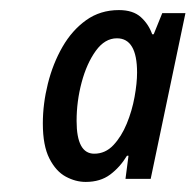

<svg xmlns="http://www.w3.org/2000/svg" viewBox="-20 -741 388 381"><path d="M150 -380Q130 -380 110.5 -390.5Q91 -401 78 -426.5Q65 -452 65 -496Q65 -535 75 -575Q85 -615 104 -648Q123 -681 151 -701Q179 -721 216 -721Q244 -721 259.5 -707Q275 -693 282 -673H285L302 -715H348L279 -386H229L235 -432H232Q218 -409 198.5 -394.5Q179 -380 150 -380ZM167 -436Q189 -436 205 -453Q221 -470 231.5 -495.5Q242 -521 247 -548.5Q252 -576 252 -597Q252 -665 212 -665Q188 -665 170 -640Q152 -615 142 -577.5Q132 -540 132 -501Q132 -436 167 -436Z"/></svg>

Font: Noto Sans ExtraCondensed Medium
Style: Italic
Weight: 500
Width: 2
Italic angle: -12°
Designer: Monotype Design Team
Foundry: Monotype Imaging Inc.
Version: Version 2.013; ttfautohint (v1.8.4.7-5d5b)